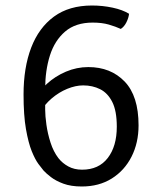

<svg xmlns="http://www.w3.org/2000/svg" viewBox="-20 -665 580 697"><path d="M277 12Q238 12 210.2 1.8Q182.5 -8.5 164.8 -22.2Q147 -36 138 -46Q131.5 -53.5 119.5 -69.8Q107.5 -86 95.2 -116.2Q83 -146.5 74.2 -196.5Q65.5 -246.5 65.5 -322Q65.5 -419.5 93.2 -492Q121 -564.5 176 -604.8Q231 -645 314 -645Q352.5 -645 388.8 -637.2Q425 -629.5 448.5 -615Q447 -600.5 439 -584.2Q431 -568 418.5 -560Q400 -568.5 375 -575.8Q350 -583 316.5 -583Q254.5 -583 216.5 -550.5Q178.5 -518 161.2 -463.5Q144 -409 144 -343V-266.5Q144 -244.5 148.5 -212.2Q153 -180 163.5 -147.2Q174 -114.5 192 -91Q206.5 -72.5 228 -60.8Q249.5 -49 278 -49Q338.5 -49 371.2 -91.5Q404 -134 404 -205Q404 -262.5 387.5 -295Q371 -327.5 343.5 -341.2Q316 -355 282 -355Q254.5 -355 224 -342.5Q193.5 -330 167 -307.2Q140.5 -284.5 124 -254.5L105.5 -299.5Q120 -333 150 -360.5Q180 -388 219.2 -404.8Q258.5 -421.5 300.5 -421.5Q382 -421.5 432.5 -369Q483 -316.5 483 -210Q483 -146.5 457.5 -96.2Q432 -46 385.8 -17Q339.5 12 277 12Z"/></svg>

Font: Signika Light Light
Style: Regular
Weight: 300
Version: Version 2.001